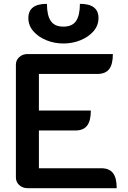

<svg xmlns="http://www.w3.org/2000/svg" viewBox="-20 -982 669 1002"><path d="M63 -645Q63 -668 80.5 -684Q98 -700 124 -700H569Q569 -646 549.5 -621Q530 -596 487 -596H183V-405H454Q454 -351 434.5 -326Q415 -301 373 -301H183V-104H508Q550 -104 569.5 -79Q589 -54 589 0H124Q98 0 80.5 -16Q63 -32 63 -56ZM128 -888Q128 -962 225 -962Q225 -902 245 -872.5Q265 -843 311 -843Q357 -843 377 -872.5Q397 -902 397 -962Q494 -962 494 -888Q494 -849 468 -819Q442 -789 400 -772Q358 -755 311 -755Q264 -755 222 -772Q180 -789 154 -819Q128 -849 128 -888Z"/></svg>

Font: K2D SemiBold
Style: Regular
Weight: 600
Designer: Katatrad Aksorn Co.,Ltd.
Foundry: Cadson Demak Co.,Ltd.
Version: Version 1.000; ttfautohint (v1.6)